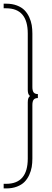

<svg xmlns="http://www.w3.org/2000/svg" viewBox="-30 -802 285 1058"><path d="M-9.8 -756.3V-781.7H3.9Q37.6 -781.7 63.5 -771.7Q89.4 -761.7 105 -745.8Q120.6 -730 130.9 -707.8Q141.1 -685.5 144.8 -663.6Q148.4 -641.6 148.4 -617.2V-322.8Q148.4 -301.8 155.5 -292.7Q162.6 -283.7 178.7 -283.7V-261.7Q162.6 -261.7 155.5 -252.7Q148.4 -243.7 148.4 -222.7V71.8Q148.4 96.2 144.8 118.2Q141.1 140.1 130.9 162.4Q120.6 184.6 105 200.4Q89.4 216.3 63.5 226.3Q37.6 236.3 3.9 236.3H-9.8V210.9H3.9Q123 210.9 123 71.8V-238.3Q123 -265.6 135.7 -272.9Q123 -280.3 123 -307.1V-617.2Q123 -756.3 3.9 -756.3Z"/></svg>

Font: Spartan MB Thin
Style: Regular
Weight: 100
Designer: Matt Bailey, Mirko Velimirovic
Foundry: Matt Bailey
Version: Version 1.005